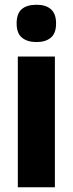

<svg xmlns="http://www.w3.org/2000/svg" viewBox="-20 -788 306 808"><path d="M211 -550V0H55V-550ZM134 -768Q173 -768 194.5 -749Q216 -730 216 -689Q216 -648 194 -629.5Q172 -611 134 -611Q95 -611 72.5 -629.5Q50 -648 50 -689Q50 -731 71.5 -749.5Q93 -768 134 -768Z"/></svg>

Font: Noto Sans Display Condensed ExtraBold
Style: Regular
Weight: 800
Width: 3
Designer: Monotype Design Team
Foundry: Monotype Imaging Inc.
Version: Version 2.003